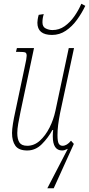

<svg xmlns="http://www.w3.org/2000/svg" viewBox="-20 -792 474 1022"><path d="M257 -606Q179 -606 179 -671Q179 -677 180.5 -688Q182 -699 186 -713L213 -717Q206 -696 206 -673Q206 -649 223.5 -640.5Q241 -632 259 -632Q295 -632 324 -652.5Q353 -673 375.5 -705Q398 -737 413 -772L434 -761Q416 -723 390 -687Q364 -651 330.5 -628.5Q297 -606 257 -606ZM341 0Q323 9 311 9Q261 9 261 -66Q261 -86 263 -100H259Q236 -58 202.5 -24.5Q169 9 125 9Q80 9 62 -16Q44 -41 44 -84Q44 -103 49 -134Q54 -165 61 -196L110 -428Q117 -459 119.5 -474Q122 -489 122 -495Q122 -509 115 -512.5Q108 -516 79 -516H65L70 -536H161L89 -196Q82 -162 77 -133.5Q72 -105 72 -84Q72 -51 83.5 -33.5Q95 -16 125 -16Q162 -16 192 -43Q222 -70 243.5 -112.5Q265 -155 275 -202L346 -536H374L300 -191Q293 -155 289.5 -127Q286 -99 286 -73Q286 -38 293 -27Q300 -16 313 -16Q336 -16 358 -43L373 -26L266 210H232Z"/></svg>

Font: Noto Serif ExtraCondensed Thin
Style: Italic
Weight: 100
Width: 2
Italic angle: -12°
Designer: Monotype Design Team
Foundry: Monotype Imaging Inc.
Version: Version 2.013